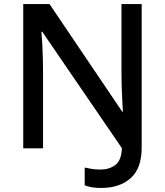

<svg xmlns="http://www.w3.org/2000/svg" viewBox="-20 -734 816 950"><path d="M481 196Q454 196 434 192.5Q414 189 399 183V95Q416 99 435.5 102Q455 105 477 105Q520 105 550.5 82.5Q581 60 583 -1L189 -577H185Q187 -555 189 -519.5Q191 -484 192 -445Q193 -406 193 -372V0H95V-714H225L585 -181H588Q587 -204 585 -238Q583 -272 582 -309.5Q581 -347 581 -380V-714H681V-4Q681 99 626.5 147.5Q572 196 481 196Z"/></svg>

Font: Noto Sans Ol Chiki Medium
Style: Regular
Weight: 500
Designer: Monotype Design Team, Lewis McGuffie
Foundry: Monotype Imaging Inc.
Version: Version 2.003; ttfautohint (v1.8.4.7-5d5b)